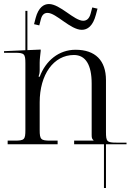

<svg xmlns="http://www.w3.org/2000/svg" viewBox="-20 -716 648 953"><path d="M456 -643 464 -673 438 -679 430 -649C423 -622 409 -613 393 -613C348 -613 278 -696 223 -696C197 -696 171 -679 157 -627L149 -596L175 -590L183 -621C189 -644 201 -652 216 -652C259 -652 329 -568 386 -568C414 -568 441 -586 456 -643ZM18 0H266V-18H231C183 -18 177 -23 177 -71V-208C177 -346 246 -443 347 -443C405 -443 435 -394 435 -301V-46C435 -30 437 -27 444 -20V-18H348V0H496V217H506V0H608V-8H559C511 -8 506 -13 506 -61V-318C506 -416 453 -469 355 -469C272 -469 207 -415 177 -335H172V-338C175 -346 177 -353 177 -369V-405C177 -423 180 -443 182 -463V-470L116 -467.1V-662H106V-466.7L0 -462V-454H53C101 -454 106 -449 106 -401V-93V-71C106 -23 101 -18 53 -18H18Z"/></svg>

Font: FoglihtenNo04
Style: Regular
Weight: 500
Designer: gluk (gluksza@wp.pl)
Foundry: gluk (gluksza@wp.pl)
Version: Version 0.70